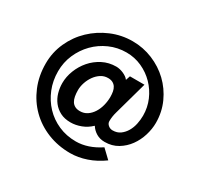

<svg xmlns="http://www.w3.org/2000/svg" viewBox="-179 -1061 1348 1304"><g transform="rotate(30 495.0 -409.5)"><path d="M920 -443Q920 -395 904.5 -344.5Q889 -294 859 -252.5Q829 -211 784.5 -184Q740 -157 682 -157Q645 -157 616.5 -174Q588 -191 571 -218H569Q537 -187 496 -171.5Q455 -156 415 -156Q368 -156 334 -173.5Q300 -191 277.5 -220Q255 -249 244.5 -285.5Q234 -322 234 -360Q234 -410 253.5 -460Q273 -510 307.5 -550Q342 -590 390.5 -615Q439 -640 497 -640Q510 -640 525 -636.5Q540 -633 553.5 -627Q567 -621 578.5 -613Q590 -605 596 -596H598L609 -629H723L651 -370Q640 -332 640 -296Q640 -278 655 -265Q670 -252 690 -252Q725 -252 749.5 -270Q774 -288 790 -315.5Q806 -343 813 -376.5Q820 -410 820 -442Q820 -506 795.5 -563Q771 -620 728.5 -663.5Q686 -707 629.5 -732.5Q573 -758 509 -758Q439 -758 377 -730.5Q315 -703 269 -656Q223 -609 196 -547Q169 -485 169 -415Q169 -341 195 -277Q221 -213 266.5 -165Q312 -117 374.5 -89.5Q437 -62 511 -62Q605 -62 700 -125L767 -61Q708 -18 643.5 4Q579 26 517 26Q422 26 340 -7Q258 -40 198 -99.5Q138 -159 104 -240.5Q70 -322 70 -419Q70 -507 105.5 -585Q141 -663 201.5 -720.5Q262 -778 341 -811.5Q420 -845 507 -845Q590 -845 665 -814Q740 -783 796.5 -729Q853 -675 886.5 -601.5Q920 -528 920 -443ZM564 -441Q564 -463 560.5 -482Q557 -501 548 -515Q539 -529 524 -537Q509 -545 487 -545Q456 -545 431 -528.5Q406 -512 388 -486.5Q370 -461 360 -430.5Q350 -400 350 -372Q350 -346 354 -324Q358 -302 367.5 -286.5Q377 -271 393 -262.5Q409 -254 432 -254Q464 -254 488.5 -270.5Q513 -287 530 -314Q547 -341 555.5 -374.5Q564 -408 564 -441Z"/></g></svg>

Font: TypoPRO Sinkin Sans
Style: 600 SemiBold
Weight: 600
Designer: Keith Bates
Foundry: K-Type
Version: Sinkin Sans (version 1.0)  by Keith Bates   •   © 2014   www